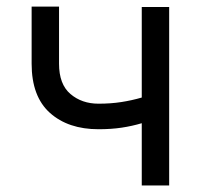

<svg xmlns="http://www.w3.org/2000/svg" viewBox="-20 -567 614 587"><path d="M497.2 -545.5V0H413.4V-190.3Q383.9 -181.5 351.9 -176.7Q320 -171.9 281.2 -171.9Q188.6 -171.9 132.6 -221.9Q76.7 -272 76.7 -372.2V-546.9H160.5V-372.2Q160.5 -309.3 195.3 -279.7Q230.1 -250 281.2 -250Q318.9 -250 350.9 -255Q382.8 -259.9 413.4 -268.8V-545.5Z"/></svg>

Font: Inter Zeller
Style: Regular
Weight: 400
Designer: Rasmus Andersson; Joe Bland
Foundry: zeller
Version: Version 3.015;git-dec3a8cb1